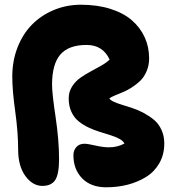

<svg xmlns="http://www.w3.org/2000/svg" viewBox="-20 -754 738 816"><path d="M431.2 42Q366.2 42 329.1 3.9Q292 -34.2 292 -94.2Q292 -114.7 304.4 -128.9Q316.9 -143.1 338.9 -143.1Q352.1 -143.1 385.3 -135.5Q418.5 -127.9 442.9 -127.9Q479.5 -127.9 508.8 -144Q503.4 -155.3 487.1 -164.1Q470.7 -172.9 449.5 -179.4Q428.2 -186 403.8 -193.6Q379.4 -201.2 356.2 -212.2Q333 -223.1 314 -238.5Q294.9 -253.9 283.4 -278.8Q272 -303.7 272 -335.9Q272 -363.3 285.9 -385.7Q299.8 -408.2 321.8 -423.6Q343.8 -439 366.5 -450.9Q389.2 -462.9 412.1 -476.1Q435.1 -489.3 445.8 -501Q417 -563 348.1 -563Q271.5 -563 236.3 -522Q201.2 -481 201.2 -394Q201.2 -357.4 216.1 -257.8Q231 -158.2 231 -78.1Q231 -13.2 214.4 11.5Q197.8 36.1 160.2 36.1Q118.7 36.1 87.9 -5.9Q57.1 -47.9 57.1 -119.1Q57.1 -190.9 44.7 -280.5Q32.2 -370.1 32.2 -428.2Q32.2 -496.1 54.9 -553.5Q77.6 -610.8 116.7 -650.1Q155.8 -689.5 209.5 -711.7Q263.2 -733.9 324.2 -733.9Q393.6 -733.9 449.2 -716.3Q504.9 -698.7 540.5 -667.7Q576.2 -636.7 595 -595.5Q613.8 -554.2 613.8 -505.9Q613.8 -476.1 603 -451.2Q592.3 -426.3 576.4 -410.9Q560.5 -395.5 540 -382.3Q519.5 -369.1 501.7 -362.1Q483.9 -355 467.3 -347.9Q450.7 -340.8 444.8 -335.9Q448.2 -328.6 463.1 -321.8Q478 -314.9 498.8 -308.6Q519.5 -302.2 543.9 -294.2Q568.4 -286.1 591.8 -273.4Q615.2 -260.7 634.8 -244.4Q654.3 -228 666.3 -202.1Q678.2 -176.3 678.2 -144Q678.2 -97.7 657.5 -61Q636.7 -24.4 601.6 -2.4Q566.4 19.5 523.2 30.8Q480 42 431.2 42Z"/></svg>

Font: Shantell Sans Irregular Bouncy
Style: Regular
Weight: 800
Designer: Stephen Nixon, Anya Danilova, Shantell Martin
Foundry: Arrow Type
Version: Version 1.006;[9816181b4]